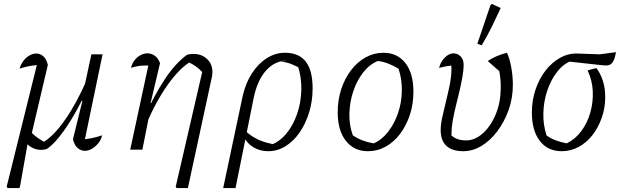

<svg xmlns="http://www.w3.org/2000/svg" viewBox="-20 -763 3184 979"><path d="M133 -95Q152 -74 174.5 -58.5Q197 -43 214 -35H196Q252 -67 311 -151Q370 -235 424 -359L436 -332Q414 -284 392 -240.5Q370 -197 347.5 -160Q325 -123 303 -92.5Q281 -62 260 -39.5Q239 -17 218 -3Q183 7 151 -6.5Q119 -20 106 -50ZM352 -53 400 -248 395 -250 446 -486H503L407 -24L393 -52Q422 -53 448 -58.5Q474 -64 501 -73Q494 -47 479 -30Q464 -13 447 -3.5Q430 6 413 6Q392 6 375.5 -8.5Q359 -23 352 -53ZM79 196H19L14 189L175 -460L200 -434Q165 -432 135 -427Q105 -422 80 -413Q88 -439 102 -456Q116 -473 132.5 -481.5Q149 -490 165 -490Q185 -490 201 -476Q217 -462 224 -432L135 -54H125L82 188Z M876 189 1015 -413 1017 -390Q994 -414 976.5 -426Q959 -438 935 -449L954 -450Q897 -417 836.5 -332.5Q776 -248 724 -126L712 -154Q738 -215 765.5 -266.5Q793 -318 821 -360Q849 -402 877.5 -433Q906 -464 934 -484Q942 -486 950 -487Q958 -488 967 -488Q1008 -488 1035.5 -462.5Q1063 -437 1063 -397Q1063 -392 1062.5 -385.5Q1062 -379 1061 -373L938 196H880ZM644 0 743 -460 754 -429Q746 -429 738 -429Q730 -429 721 -429Q702 -429 684 -426Q666 -423 648 -417Q654 -441 667.5 -457.5Q681 -474 698 -482.5Q715 -491 732 -491Q752 -491 769 -479Q786 -467 796 -441L748 -238L753 -237L706 0Z M1118 196 1218 -276Q1233 -340 1264.5 -389Q1296 -438 1340 -466Q1384 -494 1432 -494Q1504 -494 1539 -449Q1574 -404 1574 -313Q1574 -247 1556 -189Q1538 -131 1507 -86.5Q1476 -42 1435 -17Q1394 8 1348 8Q1306 8 1273 -11.5Q1240 -31 1223 -66L1230 -97Q1289 -39 1387 -26L1356 -22Q1403 -38 1438.5 -80Q1474 -122 1494.5 -181Q1515 -240 1516.5 -304.5Q1518 -369 1498 -430L1522 -409Q1495 -424 1469 -435Q1443 -446 1412 -449L1444 -455Q1380 -452 1337 -404Q1294 -356 1275 -271L1181 196Z M1856 8Q1785 8 1743.5 -45Q1702 -98 1702 -190Q1702 -254 1720 -308.5Q1738 -363 1770 -405Q1802 -447 1844.5 -470.5Q1887 -494 1935 -494Q2006 -494 2047 -441.5Q2088 -389 2088 -296Q2088 -232 2070 -177.5Q2052 -123 2020.5 -81Q1989 -39 1947 -15.5Q1905 8 1856 8ZM1885 -32Q1926 -49 1958.5 -90.5Q1991 -132 2009.5 -186Q2028 -240 2029 -299.5Q2030 -359 2012 -413Q1986 -428 1960 -438.5Q1934 -449 1906 -452Q1863 -434 1831 -392.5Q1799 -351 1781 -296.5Q1763 -242 1761.5 -183.5Q1760 -125 1779 -73Q1802 -57 1828.5 -47Q1855 -37 1885 -32Z M2342 8Q2285 8 2256 -19.5Q2227 -47 2227 -99Q2227 -129 2235.5 -167Q2244 -205 2254.5 -247.5Q2265 -290 2273.5 -332.5Q2282 -375 2282 -414Q2282 -421 2281 -430.5Q2280 -440 2278 -449L2309 -429Q2296 -430 2283.5 -429Q2271 -428 2255 -425Q2239 -422 2219 -417Q2224 -438 2236 -455Q2248 -472 2263 -481.5Q2278 -491 2292 -491Q2314 -491 2329 -475Q2344 -459 2344 -434Q2344 -404 2337.5 -368.5Q2331 -333 2322 -295Q2313 -257 2303.5 -219Q2294 -181 2288 -145Q2282 -109 2282 -79Q2282 -71 2282.5 -65Q2283 -59 2284 -56L2272 -81Q2291 -62 2311 -54.5Q2331 -47 2357 -47Q2390 -47 2421 -67Q2452 -87 2477 -123Q2502 -159 2517 -205.5Q2532 -252 2533 -306Q2534 -332 2532 -354.5Q2530 -377 2526 -400L2467 -452Q2489 -466 2511.5 -476Q2534 -486 2565 -494Q2579 -464 2587 -419Q2595 -374 2595 -330Q2595 -263 2573.5 -202.5Q2552 -142 2516 -94Q2480 -46 2435 -19Q2390 8 2342 8ZM2436 -532 2414 -540 2481 -737 2488 -743 2533 -722Q2513 -678 2489.5 -630Q2466 -582 2436 -532Z M2844 8Q2773 8 2732.5 -44.5Q2692 -97 2692 -189Q2692 -251 2710.5 -306Q2729 -361 2761.5 -403Q2794 -445 2836.5 -468.5Q2879 -492 2926 -490L3038 -486L3121 -497Q3116 -469 3108.5 -454Q3101 -439 3092 -434Q3083 -429 3069 -429Q3064 -429 3058 -430Q3052 -431 3045 -431L2854 -452L2896 -454Q2853 -438 2821 -397Q2789 -356 2770.5 -301Q2752 -246 2750.5 -186Q2749 -126 2767 -72Q2788 -57 2813.5 -47.5Q2839 -38 2870 -32Q2913 -53 2944 -94.5Q2975 -136 2990 -189Q3005 -242 3002.5 -298Q3000 -354 2976 -404L3021 -416Q3042 -388 3054 -351Q3066 -314 3066 -268Q3066 -212 3048 -161.5Q3030 -111 3000 -73Q2970 -35 2930 -13.5Q2890 8 2844 8Z"/></svg>

Font: Piazzolla 8pt ExtraLight
Style: Italic
Weight: 250
Italic angle: -11.3°
Designer: Juan Pablo del Peral
Foundry: Huerta Tipografica
Version: Version 2.001